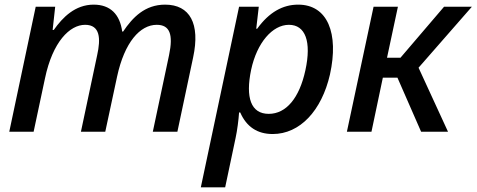

<svg xmlns="http://www.w3.org/2000/svg" viewBox="-20 -568 2055 828"><path d="M20 0H125L174 -230C207 -388 281 -461 347 -461C412 -461 415 -402 399 -330L329 0H434L485 -238C517 -386 584 -461 656 -461C712 -461 728 -420 709 -330L639 0H745L813 -321C844 -466 799 -548 692 -548C605 -548 552 -493 511 -432H507C497 -506 456 -548 384 -548C304 -548 250 -493 212 -439H207L218 -539H134Z M846 240H951L996 27C1003 -5 1009 -52 1011 -83H1016C1043 -21 1090 10 1156 10C1273 10 1367 -90 1403 -247C1442 -424 1393 -548 1266 -548C1200 -548 1141 -516 1089 -444H1085L1096 -539H1011ZM1139 -77C1062 -77 1038 -147 1063 -267C1088 -384 1155 -461 1226 -461C1297 -461 1324 -389 1297 -265C1271 -145 1214 -77 1139 -77Z M1476 0H1582L1631 -233H1694L1796 0H1912L1785 -276L2015 -539H1895L1707 -319H1649L1696 -539H1591Z"/></svg>

Font: Noto Sans Medium
Style: Italic
Weight: 500
Italic angle: -12°
Designer: Monotype Design Team
Foundry: Monotype Imaging Inc.
Version: Version 2.013